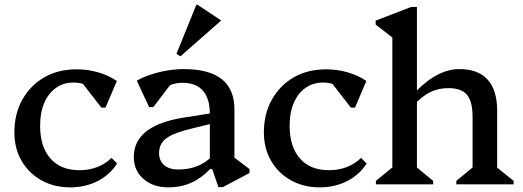

<svg xmlns="http://www.w3.org/2000/svg" viewBox="-20 -795 2255 828"><path d="M283 13Q213 13 158.5 -17.5Q104 -48 73 -101.5Q42 -155 42 -224Q42 -304 76.5 -365.5Q111 -427 171 -461.5Q231 -496 310 -496Q358 -496 402 -483.5Q446 -471 484 -446L435 -331H417L310 -469H391V-398Q356 -439 297 -439Q254 -439 221.5 -416Q189 -393 171 -351.5Q153 -310 153 -253Q153 -162 197.5 -111.5Q242 -61 322 -61Q406 -61 461 -114L485 -90Q454 -41 401 -14Q348 13 283 13Z M922 12 895 -66H885V-303Q885 -370 855 -404Q825 -438 766 -438Q735 -438 706.5 -425Q678 -412 660 -390L665 -473H748L641 -333H623L570 -447Q596 -462 629 -473Q662 -484 699 -490.5Q736 -497 773 -497Q882 -497 936.5 -453.5Q991 -410 991 -323V-85L950 -146L1056 -66V-49L941 12ZM706 13Q640 13 598.5 -23.5Q557 -60 557 -118Q557 -252 767 -287L919 -311V-268L812 -242Q731 -223 698.5 -199.5Q666 -176 666 -135Q666 -102 688 -83Q710 -64 749 -64Q841 -64 900 -126V-66H886Q848 -26 804 -6.5Q760 13 706 13ZM758 -552 741 -563 827 -775H831L932 -708V-705Z M1359 13Q1289 13 1234.5 -17.5Q1180 -48 1149 -101.5Q1118 -155 1118 -224Q1118 -304 1152.5 -365.5Q1187 -427 1247 -461.5Q1307 -496 1386 -496Q1434 -496 1478 -483.5Q1522 -471 1560 -446L1511 -331H1493L1386 -469H1467V-398Q1432 -439 1373 -439Q1330 -439 1297.5 -416Q1265 -393 1247 -351.5Q1229 -310 1229 -253Q1229 -162 1273.5 -111.5Q1318 -61 1398 -61Q1482 -61 1537 -114L1561 -90Q1530 -41 1477 -14Q1424 13 1359 13Z M1948 0V-15L2034 -86L2018 -58V-290Q2018 -357 1994 -386Q1970 -415 1914 -415Q1870 -415 1834 -397Q1798 -379 1763 -340V-404H1777Q1869 -497 1961 -497Q2042 -497 2083 -451.5Q2124 -406 2124 -317V-56L2108 -85L2195 -15V0ZM1601 0V-15L1688 -86L1672 -58V-667L1715 -600L1600 -689V-706L1753 -765H1778V-56L1763 -85L1848 -15V0Z"/></svg>

Font: Platypi Light
Style: Regular
Weight: 400
Version: Version 1.200